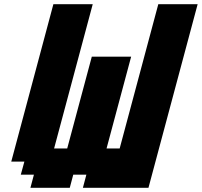

<svg xmlns="http://www.w3.org/2000/svg" viewBox="-20 -895 962 915"><path d="M375 0H687.5Q726.6 -146 804.7 -437.5Q882.8 -729 921.9 -875H734.4L550.3 -187.5H487.8L605 -625H417.5L300.3 -187.5H237.8L421.9 -875H234.4L33.7 -125H96.2L79.1 -62.5H141.6L125 0H312.5L329.1 -62.5H391.6Z"/></svg>

Font: Faithful 32x
Style: SemiboldOblique
Weight: 400
Foundry: Faithful Resource Pack
Version: Version 1.0; January 27, 2023